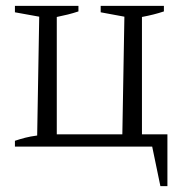

<svg xmlns="http://www.w3.org/2000/svg" viewBox="-20 -501 622 656"><path d="M465 -42H552V135H528L500 0H31V-20Q49 -26 66.5 -30.5Q84 -35 107 -38L114 -444L31 -459V-481H248V-462Q230 -456 212 -451.5Q194 -447 174 -443V-42H398L405 -444L324 -459V-481H540V-462Q522 -456 504 -451.5Q486 -447 465 -443Z"/></svg>

Font: Piazzolla Light
Style: Regular
Weight: 300
Designer: Juan Pablo del Peral
Foundry: Huerta Tipografica
Version: Version 1.330